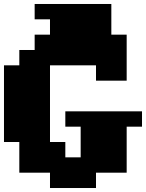

<svg xmlns="http://www.w3.org/2000/svg" viewBox="-20 -867 733 964"><path d="M77 0V-154H0V-539H77V-616H154V-693H231V-770H154V-847H539V-693H616V-462H462V-539H231V-154H308V-77H385V-231H308V-308H693V-231H616V0H462V77H231V0Z"/></svg>

Font: Coral Pixels
Style: Regular
Weight: 400
Designer: Tanukizamurai
Foundry: TanukiFont
Version: Version 1.000; ttfautohint (v1.8.4.7-5d5b)